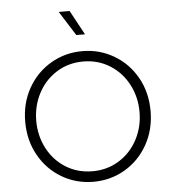

<svg xmlns="http://www.w3.org/2000/svg" viewBox="-64 -1056 1009 1126"><g transform="rotate(-5 440.5 -493.0)"><path d="M72 -373Q72 -483 121.5 -570.5Q171 -658 255.5 -707.5Q340 -757 441 -757Q542 -757 626.5 -707.5Q711 -658 760.5 -570.5Q810 -483 810 -373Q810 -263 760.5 -175Q711 -87 626.5 -37.5Q542 12 441 12Q340 12 255.5 -37.5Q171 -87 121.5 -175Q72 -263 72 -373ZM441 -50Q528 -50 597.5 -93.5Q667 -137 706 -211Q745 -285 745 -373Q745 -460 706.5 -534Q668 -608 598.5 -652Q529 -696 441 -696Q353 -696 283.5 -652Q214 -608 175.5 -534Q137 -460 137 -373Q137 -285 175.5 -211Q214 -137 283.5 -93.5Q353 -50 441 -50ZM324 -998H388L466 -854H415Z"/></g></svg>

Font: Eudoxus Sans Light
Style: Regular
Weight: 300
Designer: Stijn de Vries
Foundry: tokotype
Version: Version 2.005